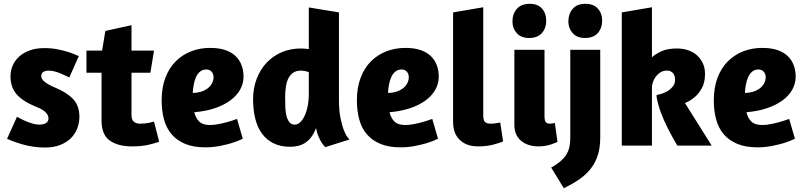

<svg xmlns="http://www.w3.org/2000/svg" viewBox="-20 -763 4212 1006"><path d="M212 -511Q250 -511 282.5 -504.5Q315 -498 340 -490Q369 -480 393 -469L343 -357Q335 -361 322.5 -367Q310 -373 295.5 -379Q281 -385 265 -389Q249 -393 234 -393Q218 -393 207 -386Q196 -379 196 -364Q196 -348 216.5 -332.5Q237 -317 271 -303Q331 -278 363.5 -243.5Q396 -209 396 -151Q396 -119 384.5 -89.5Q373 -60 350.5 -38Q328 -16 294 -3Q260 10 216 10Q181 10 150.5 5Q120 0 94.5 -7.5Q69 -15 49 -22.5Q29 -30 17 -36L69 -151Q74 -149 86.5 -142Q99 -135 115.5 -128Q132 -121 150.5 -115.5Q169 -110 186 -110Q207 -110 220.5 -118Q234 -126 234 -142Q234 -161 217.5 -176Q201 -191 175 -201Q100 -231 67.5 -268.5Q35 -306 35 -362Q35 -394 47 -421Q59 -448 82 -468Q105 -488 137.5 -499.5Q170 -511 212 -511Z M433 -498H515L532 -601L669 -631V-498H787L768 -382H669V-159Q669 -115 715 -115Q740 -115 763 -120Q775 -123 787 -126L814 -20Q794 -13 758.5 -4.5Q723 4 672 4Q597 4 554.5 -27Q512 -58 512 -132V-382H433Z M1081 -512Q1128 -512 1161 -500.5Q1194 -489 1215 -468.5Q1236 -448 1246 -420.5Q1256 -393 1256 -361Q1256 -325 1238 -293Q1220 -261 1186.5 -236.5Q1153 -212 1105.5 -196Q1058 -180 998 -175Q1005 -145 1023.5 -126.5Q1042 -108 1080 -108Q1102 -108 1127 -113Q1152 -118 1173 -124Q1198 -131 1222 -140L1252 -36Q1225 -23 1193 -13Q1166 -5 1130.5 2Q1095 9 1055 9Q994 9 950.5 -9Q907 -27 879.5 -59Q852 -91 839.5 -136.5Q827 -182 827 -237Q827 -304 846.5 -355.5Q866 -407 900.5 -441.5Q935 -476 981 -494Q1027 -512 1081 -512ZM990 -276Q1020 -277 1040.5 -285Q1061 -293 1074 -305Q1087 -317 1093 -331Q1099 -345 1099 -357Q1099 -376 1088.5 -387.5Q1078 -399 1061 -399Q1042 -399 1028.5 -388Q1015 -377 1007 -359Q999 -341 995 -319Q991 -297 990 -276Z M1684 8 1678 1Q1672 -5 1664 -18Q1656 -31 1648 -49.5Q1640 -68 1636 -92Q1619 -45 1586 -19.5Q1553 6 1499 6Q1450 6 1413.5 -12Q1377 -30 1353 -62.5Q1329 -95 1317.5 -141Q1306 -187 1306 -243Q1306 -300 1324.5 -349Q1343 -398 1376 -433.5Q1409 -469 1455 -489Q1501 -509 1557 -509Q1566 -509 1576.5 -508Q1587 -507 1598 -506V-724L1756 -698V-241Q1756 -182 1764.5 -142Q1773 -102 1783 -77.5Q1793 -53 1802 -43L1811 -32ZM1598 -269V-385Q1591 -388 1578.5 -390.5Q1566 -393 1557 -393Q1533 -393 1517 -382.5Q1501 -372 1491.5 -353.5Q1482 -335 1478 -309Q1474 -283 1474 -253Q1474 -225 1475 -199.5Q1476 -174 1481.5 -154Q1487 -134 1497 -122Q1507 -110 1525 -110Q1540 -110 1553.5 -123Q1567 -136 1577 -158Q1587 -180 1592.5 -208.5Q1598 -237 1598 -269Z M2104 -512Q2151 -512 2184 -500.5Q2217 -489 2238 -468.5Q2259 -448 2269 -420.5Q2279 -393 2279 -361Q2279 -325 2261 -293Q2243 -261 2209.5 -236.5Q2176 -212 2128.5 -196Q2081 -180 2021 -175Q2028 -145 2046.5 -126.5Q2065 -108 2103 -108Q2125 -108 2150 -113Q2175 -118 2196 -124Q2221 -131 2245 -140L2275 -36Q2248 -23 2216 -13Q2189 -5 2153.5 2Q2118 9 2078 9Q2017 9 1973.5 -9Q1930 -27 1902.5 -59Q1875 -91 1862.5 -136.5Q1850 -182 1850 -237Q1850 -304 1869.5 -355.5Q1889 -407 1923.5 -441.5Q1958 -476 2004 -494Q2050 -512 2104 -512ZM2013 -276Q2043 -277 2063.5 -285Q2084 -293 2097 -305Q2110 -317 2116 -331Q2122 -345 2122 -357Q2122 -376 2111.5 -387.5Q2101 -399 2084 -399Q2065 -399 2051.5 -388Q2038 -377 2030 -359Q2022 -341 2018 -319Q2014 -297 2013 -276Z M2354 -124V-698L2512 -725V-158Q2512 -134 2520.5 -124.5Q2529 -115 2552 -115Q2563 -115 2576.5 -117Q2590 -119 2601 -121L2616 -22Q2601 -15 2565.5 -5.5Q2530 4 2486 4Q2451 4 2426.5 -6Q2402 -16 2385.5 -33.5Q2369 -51 2361.5 -74Q2354 -97 2354 -124Z M2675 -109V-502H2833V-154Q2833 -131 2840 -123Q2847 -115 2861 -115Q2869 -115 2877 -116.5Q2885 -118 2887 -119L2901 -20Q2900 -19 2892 -15.5Q2884 -12 2871 -7.5Q2858 -3 2840 0.5Q2822 4 2802 4Q2745 4 2710 -25.5Q2675 -55 2675 -109ZM2842 -655Q2842 -616 2819.5 -590Q2797 -564 2752 -564Q2710 -564 2687.5 -589.5Q2665 -615 2665 -650Q2665 -690 2688 -716.5Q2711 -743 2756 -743Q2798 -743 2820 -718Q2842 -693 2842 -655Z M2968 -502H3125V-43Q3125 13 3111 54Q3097 95 3071.5 125.5Q3046 156 3011 179.5Q2976 203 2934 223L2868 115Q2900 97 2920 79Q2940 61 2950.5 41.5Q2961 22 2964.5 1.5Q2968 -19 2968 -41ZM3135 -655Q3135 -616 3112.5 -590Q3090 -564 3045 -564Q3003 -564 2980.5 -589.5Q2958 -615 2958 -650Q2958 -690 2980.5 -716.5Q3003 -743 3048 -743Q3090 -743 3112.5 -718Q3135 -693 3135 -655Z M3396 -725V-463Q3415 -480 3446 -494.5Q3477 -509 3527 -509Q3558 -509 3585 -500Q3612 -491 3631.5 -473.5Q3651 -456 3662.5 -431.5Q3674 -407 3674 -376Q3674 -331 3657.5 -301.5Q3641 -272 3621 -255Q3598 -235 3569 -223L3709 0H3529Q3485 -74 3458 -135.5Q3431 -197 3421 -250L3420 -265Q3427 -266 3443 -270.5Q3459 -275 3475.5 -284.5Q3492 -294 3504.5 -309Q3517 -324 3517 -345Q3517 -368 3505.5 -380.5Q3494 -393 3476 -393Q3453 -393 3437.5 -382Q3422 -371 3413 -357Q3404 -343 3400 -329.5Q3396 -316 3396 -310V0H3238V-698Z M3974 -512Q4021 -512 4054 -500.5Q4087 -489 4108 -468.5Q4129 -448 4139 -420.5Q4149 -393 4149 -361Q4149 -325 4131 -293Q4113 -261 4079.5 -236.5Q4046 -212 3998.5 -196Q3951 -180 3891 -175Q3898 -145 3916.5 -126.5Q3935 -108 3973 -108Q3995 -108 4020 -113Q4045 -118 4066 -124Q4091 -131 4115 -140L4145 -36Q4118 -23 4086 -13Q4059 -5 4023.5 2Q3988 9 3948 9Q3887 9 3843.5 -9Q3800 -27 3772.5 -59Q3745 -91 3732.5 -136.5Q3720 -182 3720 -237Q3720 -304 3739.5 -355.5Q3759 -407 3793.5 -441.5Q3828 -476 3874 -494Q3920 -512 3974 -512ZM3883 -276Q3913 -277 3933.5 -285Q3954 -293 3967 -305Q3980 -317 3986 -331Q3992 -345 3992 -357Q3992 -376 3981.5 -387.5Q3971 -399 3954 -399Q3935 -399 3921.5 -388Q3908 -377 3900 -359Q3892 -341 3888 -319Q3884 -297 3883 -276Z"/></svg>

Font: Amaranth
Style: Bold
Weight: 700
Designer: Gesine Todt
Foundry: Gesine Todt
Version: Version 1.001